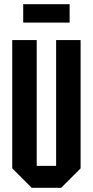

<svg xmlns="http://www.w3.org/2000/svg" viewBox="-20 -890 440 910"><path d="M38 -92V-700H154V-104H246V-700H362V-92L270 0H130ZM90 -783V-870H310V-783Z"/></svg>

Font: Tektur Condensed Medium
Style: Regular
Weight: 500
Width: 3
Designer: Adam Jagosz
Foundry: Adam Jagosz
Version: Version 1.005;gftools[0.9.30]